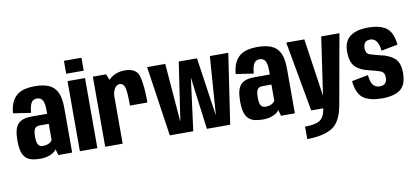

<svg xmlns="http://www.w3.org/2000/svg" viewBox="-85 -1073 3495 1609"><g transform="rotate(-10 1663.0 -269.0)"><path d="M185.4 4.5Q211.6 4.5 234.2 -0.5Q256.9 -5.4 274.7 -13.8Q292.6 -22.2 304.8 -31.8Q316.9 -41.4 322.1 -51.8L337.1 0H454.7V-379.9Q454.7 -466 430.8 -514.3Q406.9 -562.6 359.5 -582.5Q312.1 -602.4 239.6 -602.4Q195.8 -602.4 158.4 -593.5Q120.9 -584.7 92.6 -563.4Q64.3 -542.1 46.3 -504.8Q28.3 -467.5 23.4 -410.4L173 -387.7Q176.9 -431.6 186.1 -455.7Q195.3 -479.8 209.1 -488.8Q222.9 -497.7 239.9 -497.7Q261 -497.7 275.4 -487.8Q289.8 -477.8 297.2 -453.1Q304.7 -428.4 304.7 -383.4V-356.7H175.4Q135.2 -356.7 105.6 -348.3Q76 -339.8 56.9 -319.7Q37.8 -299.5 29 -264.9Q20.2 -230.3 20.2 -177.9Q20.2 -122.1 30.5 -86.1Q40.7 -50.1 61.8 -30.1Q82.8 -10.1 113.5 -2.8Q144.2 4.5 185.4 4.5ZM225.5 -97.3Q213.6 -97.3 203.6 -100.7Q193.7 -104.2 186.1 -113.4Q178.5 -122.6 174.9 -139.4Q171.3 -156.3 171.3 -184.5Q171.3 -212.8 175.2 -230.3Q179.2 -247.7 186.6 -256.3Q194.1 -264.9 204.8 -268.2Q215.5 -271.5 228.6 -271.5H303.2V-132.5Q298.5 -124.2 287 -115.6Q275.6 -107.1 259.7 -102.2Q243.9 -97.3 225.5 -97.3Z M520.3 0H669.2V-596.5H520.3ZM520.3 -769.3V-659.3H669.2V-769.3Z M1000.3 -303.9H1148.7Q1148.7 -453.8 1127.6 -527.9Q1106.6 -602 1009.2 -602Q931 -602 879.1 -555.9Q827.1 -509.8 827.1 -422.2L884.1 -399.8Q884.1 -434.7 900.8 -465.5Q917.5 -496.3 947.6 -496.3Q975.1 -496.3 987.7 -463Q1000.3 -429.8 1000.3 -303.9ZM735.9 0H884.5V-507.5L848.6 -596.4H735.9Z M1285.6 0H1485.2L1543.5 -446.1L1601.1 0H1799.4L1888.3 -596.4H1731.5L1695.5 -104.1H1693.8L1622 -596.4H1466.8L1393.5 -103.7H1391.7L1352 -596.4H1197.6Z M2080.4 4.5Q2106.6 4.5 2129.2 -0.5Q2151.9 -5.4 2169.7 -13.8Q2187.6 -22.2 2199.8 -31.8Q2211.9 -41.4 2217.1 -51.8L2232.1 0H2349.7V-379.9Q2349.7 -466 2325.8 -514.3Q2301.9 -562.6 2254.5 -582.5Q2207.1 -602.4 2134.6 -602.4Q2090.8 -602.4 2053.4 -593.5Q2015.9 -584.7 1987.6 -563.4Q1959.3 -542.1 1941.3 -504.8Q1923.3 -467.5 1918.4 -410.4L2068 -387.7Q2071.9 -431.6 2081.1 -455.7Q2090.3 -479.8 2104.1 -488.8Q2117.9 -497.7 2134.9 -497.7Q2156 -497.7 2170.4 -487.8Q2184.8 -477.8 2192.2 -453.1Q2199.7 -428.4 2199.7 -383.4V-356.7H2070.4Q2030.2 -356.7 2000.6 -348.3Q1971 -339.8 1951.9 -319.7Q1932.8 -299.5 1924 -264.9Q1915.2 -230.3 1915.2 -177.9Q1915.2 -122.1 1925.5 -86.1Q1935.7 -50.1 1956.8 -30.1Q1977.8 -10.1 2008.5 -2.8Q2039.2 4.5 2080.4 4.5ZM2120.5 -97.3Q2108.6 -97.3 2098.6 -100.7Q2088.7 -104.2 2081.1 -113.4Q2073.5 -122.6 2069.9 -139.4Q2066.3 -156.3 2066.3 -184.5Q2066.3 -212.8 2070.2 -230.3Q2074.2 -247.7 2081.6 -256.3Q2089.1 -264.9 2099.8 -268.2Q2110.5 -271.5 2123.6 -271.5H2198.2V-132.5Q2193.5 -124.2 2182 -115.6Q2170.6 -107.1 2154.7 -102.2Q2138.9 -97.3 2120.5 -97.3Z M2488.8 0H2727.6L2834.1 -596.4H2679.1L2608.3 -108.5H2607L2535.4 -596.4H2381.4ZM2414.6 230.6Q2542.8 230.6 2621.8 187.6Q2700.8 144.6 2727.6 0L2592.1 -0.4Q2578.5 78.5 2537.8 101.7Q2497.1 124.8 2414.6 124.8Z M3091.2 3.7Q3197.5 3.7 3249.4 -36.9Q3301.3 -77.6 3301.3 -175.8Q3301.3 -264.6 3257.3 -302.1Q3213.3 -339.6 3141.3 -354.2Q3081.5 -368.7 3050.5 -379.7Q3019.4 -390.7 3019.4 -434.2Q3019.4 -464.2 3032.9 -481.7Q3046.4 -499.2 3077.8 -499.2Q3111.4 -499.2 3131.2 -471.7Q3150.9 -444.1 3156.3 -390.9L3296.4 -417.6Q3285.5 -524.1 3232.1 -562.7Q3178.7 -601.3 3078.9 -601.3Q2976.9 -601.3 2923.8 -560.6Q2870.6 -519.9 2870.6 -433.1Q2870.6 -344.3 2909.8 -303.9Q2949.1 -263.4 3024.7 -247.3Q3086.7 -232.6 3119.6 -220.4Q3152.5 -208.2 3152.5 -162.3Q3152.5 -132.5 3137.4 -115.6Q3122.2 -98.7 3092 -98.7Q3055.2 -98.7 3034.6 -123.5Q3014 -148.2 3008.5 -209.1L2868.5 -182.4Q2880.1 -71.6 2935.7 -34Q2991.4 3.7 3091.2 3.7Z"/></g></svg>

Font: Anybody Thin Condensed
Style: Regular
Weight: 100
Width: 3
Version: Version 1.113;gftools[0.9.25]